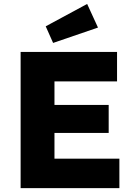

<svg xmlns="http://www.w3.org/2000/svg" viewBox="-20 -967 690 987"><path d="M86 0V-700H581.7V-548.7H260V-151.3H593.7V0ZM171 -283.7V-427.7H538.7V-283.7ZM253 -746.3 215 -831.7 428 -946.7 483.7 -825.3Z"/></svg>

Font: Lexend Medium
Style: Regular
Weight: 500
Designer: Bonnie Shaver-Troup, Thomas Jockin
Foundry: Lexend
Version: Version 1.005